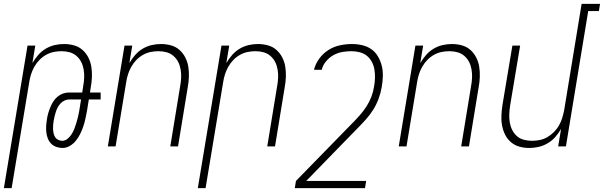

<svg xmlns="http://www.w3.org/2000/svg" viewBox="-43 -755 3114 990"><path d="M-23 215 99 -520H139L124 -430Q137 -452 154 -471.5Q171 -491 193 -504Q215 -517 239 -522.5Q263 -528 287 -528Q314 -528 339 -521Q364 -514 382.5 -497.5Q401 -481 412.5 -458.5Q424 -436 428 -410.5Q432 -385 431 -358Q430 -331 425 -305L421 -278H476V-242H415L405 -180Q401 -160 397 -141Q393 -122 386.5 -103Q380 -84 371 -65.5Q362 -47 349 -30.5Q336 -14 317.5 -3Q299 8 280 8Q263 8 247.5 2.5Q232 -3 221 -14Q210 -25 204 -40Q198 -55 196 -71.5Q194 -88 195 -105Q196 -122 199 -139V-140Q201 -155 205.5 -170.5Q210 -186 216 -201Q222 -216 231 -230.5Q240 -245 253 -256Q266 -267 281.5 -272.5Q297 -278 312 -278H381L386 -311Q390 -332 391 -353.5Q392 -375 388.5 -396Q385 -417 376 -435Q367 -453 351.5 -466.5Q336 -480 316 -485.5Q296 -491 274 -491Q254 -491 234 -487Q214 -483 195 -472.5Q176 -462 160.5 -446Q145 -430 134.5 -411.5Q124 -393 117.5 -373Q111 -353 108 -333L17 215ZM278 -29Q293 -29 305.5 -39.5Q318 -50 326.5 -63.5Q335 -77 340.5 -91.5Q346 -106 350.5 -120.5Q355 -135 358.5 -150Q362 -165 365 -180L375 -242H312Q301 -242 289.5 -236.5Q278 -231 269.5 -222Q261 -213 255 -202Q249 -191 245.5 -180Q242 -169 239 -157.5Q236 -146 234 -134Q232 -123 231 -111.5Q230 -100 230.5 -89Q231 -78 233.5 -67Q236 -56 241.5 -47.5Q247 -39 257 -34Q267 -29 278 -29Z M513 0 599 -520H639L624 -430Q637 -452 654 -471.5Q671 -491 693 -504Q715 -517 739 -522.5Q763 -528 787 -528Q814 -528 839 -521Q864 -514 882.5 -497.5Q901 -481 912.5 -458.5Q924 -436 928 -410.5Q932 -385 931 -358Q930 -331 925 -305L875 0H835L886 -311Q890 -332 891 -353.5Q892 -375 888.5 -396Q885 -417 876 -435Q867 -453 851.5 -466.5Q836 -480 816 -485.5Q796 -491 774 -491Q754 -491 734 -487Q714 -483 695 -472.5Q676 -462 660.5 -446Q645 -430 634.5 -411.5Q624 -393 617.5 -373Q611 -353 608 -333L553 0Z M977 215 1099 -520H1139L1124 -430Q1137 -452 1154 -471.5Q1171 -491 1193 -504Q1215 -517 1239 -522.5Q1263 -528 1287 -528Q1314 -528 1339 -521Q1364 -514 1382.5 -497.5Q1401 -481 1412.5 -458.5Q1424 -436 1428 -410.5Q1432 -385 1431 -358Q1430 -331 1425 -305L1375 0H1335L1386 -311Q1390 -332 1391 -353.5Q1392 -375 1388.5 -396Q1385 -417 1376 -435Q1367 -453 1351.5 -466.5Q1336 -480 1316 -485.5Q1296 -491 1274 -491Q1254 -491 1234 -487Q1214 -483 1195 -472.5Q1176 -462 1160.5 -446Q1145 -430 1134.5 -411.5Q1124 -393 1117.5 -373Q1111 -353 1108 -333L1017 215Z M1839 215H1477L1483 178L1771 -117Q1792 -138 1811.5 -160Q1831 -182 1846.5 -206Q1862 -230 1872 -256.5Q1882 -283 1886 -310Q1890 -333 1890.5 -354.5Q1891 -376 1887.5 -397Q1884 -418 1874 -436.5Q1864 -455 1848.5 -467.5Q1833 -480 1812 -485.5Q1791 -491 1769 -491Q1746 -491 1722.5 -487Q1699 -483 1677 -471Q1655 -459 1638 -438.5Q1621 -418 1616 -395H1576Q1583 -425 1603 -452.5Q1623 -480 1651 -497.5Q1679 -515 1710.5 -521.5Q1742 -528 1772 -528Q1800 -528 1826.5 -521.5Q1853 -515 1873.5 -500Q1894 -485 1907 -462Q1920 -439 1926 -413.5Q1932 -388 1931 -360Q1930 -332 1925 -305Q1920 -275 1909 -245.5Q1898 -216 1881.5 -189.5Q1865 -163 1843.5 -139Q1822 -115 1799 -92L1536 178H1845Z M2013 0 2099 -520H2139L2124 -430Q2137 -452 2154 -471.5Q2171 -491 2193 -504Q2215 -517 2239 -522.5Q2263 -528 2287 -528Q2314 -528 2339 -521Q2364 -514 2382.5 -497.5Q2401 -481 2412.5 -458.5Q2424 -436 2428 -410.5Q2432 -385 2431 -358Q2430 -331 2425 -305L2375 0H2335L2386 -311Q2390 -332 2391 -353.5Q2392 -375 2388.5 -396Q2385 -417 2376 -435Q2367 -453 2351.5 -466.5Q2336 -480 2316 -485.5Q2296 -491 2274 -491Q2254 -491 2234 -487Q2214 -483 2195 -472.5Q2176 -462 2160.5 -446Q2145 -430 2134.5 -411.5Q2124 -393 2117.5 -373Q2111 -353 2108 -333L2053 0Z M2686 8Q2659 8 2634.5 1Q2610 -6 2591 -22.5Q2572 -39 2561 -61.5Q2550 -84 2545.5 -109.5Q2541 -135 2542.5 -162Q2544 -189 2548 -215L2599 -520H2639L2587 -209Q2584 -188 2583 -166.5Q2582 -145 2585.5 -124Q2589 -103 2598 -85Q2607 -67 2622 -53.5Q2637 -40 2657.5 -34.5Q2678 -29 2700 -29Q2720 -29 2740 -33Q2760 -37 2778.5 -47.5Q2797 -58 2813 -74Q2829 -90 2839.5 -108.5Q2850 -127 2856 -147Q2862 -167 2866 -187L2956 -735H3051L3045 -698H2990L2875 0H2835L2850 -90Q2837 -68 2820 -48.5Q2803 -29 2780.5 -16Q2758 -3 2734 2.5Q2710 8 2686 8Z"/></svg>

Font: Iosevka Extralight
Style: Italic
Weight: 200
Italic angle: -9°
Monospace: yes
Designer: Belleve Invis
Foundry: Belleve Invis
Version: Version 32.5.0; ttfautohint (v1.8.4)